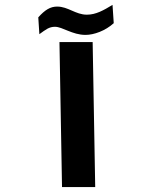

<svg xmlns="http://www.w3.org/2000/svg" viewBox="-20 -754 626 774"><path d="M230 0H363.8L353.5 -584.5H219.7ZM324.7 -613.3C358.9 -613.3 404.8 -629.9 438.5 -660.6L433.6 -734.4C397.5 -712.4 366.7 -694.8 330.1 -694.8C284.7 -694.8 254.9 -727.5 210.4 -727.5C182.6 -727.5 161.1 -713.9 134.3 -684.1L138.7 -616.2C164.6 -634.8 177.7 -646 201.7 -646C231.9 -646 271.5 -613.3 324.7 -613.3Z"/></svg>

Font: Cascadia Mono NF
Style: Bold
Weight: 700
Monospace: yes
Designer: Aaron Bell
Foundry: Saja Typeworks
Version: Version 2404.023